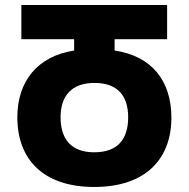

<svg xmlns="http://www.w3.org/2000/svg" viewBox="-20 -734 751 764"><path d="M355 10C560 10 662 -102 662 -266C662 -411 585 -511 436 -533V-578H645V-714H65V-578H275V-533C129 -510 49 -411 49 -267C49 -101 151 10 355 10ZM355 -128C265 -128 221 -179 221 -267C221 -354 266 -404 356 -404C447 -404 490 -354 490 -267C490 -179 447 -128 355 -128Z"/></svg>

Font: Noto Sans Georgian SemiCondensed ExtraBold
Style: Regular
Weight: 800
Width: 4
Designer: Monotype Design Team, Akaki Razmadze
Foundry: Google LLC
Version: Version 2.005